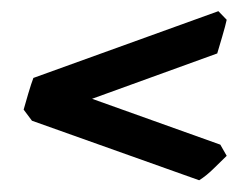

<svg xmlns="http://www.w3.org/2000/svg" viewBox="-20 -418 439 337"><path d="M377.9 -383.3Q376 -374 369.9 -353.3Q363.8 -332.5 361.3 -324.2L141.6 -244.6L366.7 -164.1L377.9 -144.5Q368.7 -135.7 355.7 -122.8Q342.8 -109.9 329.6 -101.6L36.1 -206.1L21.5 -225.6Q23.9 -234.4 29.5 -253.4Q35.2 -272.5 38.6 -281.2L363.3 -398.4Z"/></svg>

Font: Namdhinggo ExtraBold
Style: Regular
Weight: 800
Designer: Victor Gaultney
Foundry: SIL International
Version: Version 3.001